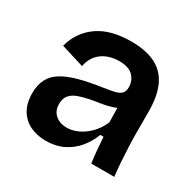

<svg xmlns="http://www.w3.org/2000/svg" viewBox="-126 -671 828 818"><g transform="rotate(30 288.0 -261.5)"><path d="M192 13Q149 13 115 -3.5Q81 -20 61.5 -53Q42 -86 42 -135Q42 -176 57.5 -205Q73 -234 104 -252.5Q135 -271 181 -283.5Q227 -296 289 -305Q323 -310 344.5 -315Q366 -320 376 -330.5Q386 -341 386 -362Q386 -393 364.5 -415.5Q343 -438 295 -438Q266 -438 239.5 -428Q213 -418 194 -396.5Q175 -375 168 -340L55 -375Q66 -415 87 -444.5Q108 -474 139 -495Q170 -516 210 -526Q250 -536 298 -536Q371 -536 418 -512.5Q465 -489 488 -439.5Q511 -390 511 -312V-214Q511 -180 512.5 -143.5Q514 -107 516.5 -70.5Q519 -34 523 0H410Q406 -28 403 -60Q400 -92 398 -125H382Q368 -87 342 -55.5Q316 -24 278.5 -5.5Q241 13 192 13ZM242 -80Q262 -80 282.5 -87Q303 -94 323 -108Q343 -122 360 -142.5Q377 -163 389 -191L387 -280L411 -276Q394 -262 369 -254Q344 -246 316.5 -242Q289 -238 261.5 -232.5Q234 -227 212 -218.5Q190 -210 177 -194.5Q164 -179 164 -152Q164 -118 186 -99Q208 -80 242 -80Z"/></g></svg>

Font: Bricolage Grotesque 96pt ExtraBold SemiBold
Style: Regular
Weight: 600
Version: Version 1.001;gftools[0.9.33.dev8+g029e19f]